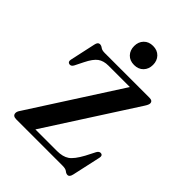

<svg xmlns="http://www.w3.org/2000/svg" viewBox="-183 -669 761 761"><g transform="rotate(45 197.0 -289.0)"><path d="M361 -398 121.5 -25.5H242.5Q274.5 -25.5 293.8 -38.5Q313 -51.5 335 -92L355.5 -132Q362.5 -144.5 373 -142.5Q383.5 -140.5 380.5 -126L354 -5.5Q350 12.5 339.5 12.5Q331.5 12.5 324 6.2Q316.5 0 299.5 0H40Q19.5 0 19.5 -16Q19.5 -24.5 27.5 -35.5L267.5 -409H147.5Q120.5 -409 103.2 -396.5Q86 -384 69 -349.5L51.5 -314.5Q45 -301.5 34 -303.5Q22.5 -306 25.5 -320.5L49 -428.5Q52.5 -445.5 63.5 -445.5Q71.5 -445.5 78.8 -439.8Q86 -434 102 -434H352.5Q370.5 -434 370.5 -420Q370.5 -412.5 361 -398ZM217.5 -482.5Q193 -482.5 178.8 -497.5Q164.5 -512.5 164.5 -536Q164.5 -559.5 179 -574.5Q193.5 -589.5 217.5 -589.5Q241.5 -589.5 256 -574.5Q270.5 -559.5 270.5 -536Q270.5 -512.5 256 -497.5Q241.5 -482.5 217.5 -482.5Z"/></g></svg>

Font: Fraunces 144pt Soft
Style: Regular
Weight: 400
Version: Version 1.000;[0bf87f6ff]